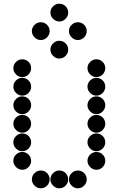

<svg xmlns="http://www.w3.org/2000/svg" viewBox="-20 -1018 640 1036"><path d="M52 -650Q52 -631 66.5 -616.5Q81 -602 100 -602Q120 -602 134 -616.5Q148 -631 148 -650Q148 -670 134 -684Q120 -698 100 -698Q81 -698 66.5 -684Q52 -670 52 -650ZM452 -650Q452 -631 466.5 -616.5Q481 -602 500 -602Q520 -602 534 -616.5Q548 -631 548 -650Q548 -670 534 -684Q520 -698 500 -698Q481 -698 466.5 -684Q452 -670 452 -650ZM52 -550Q52 -531 66.5 -516.5Q81 -502 100 -502Q120 -502 134 -516.5Q148 -531 148 -550Q148 -570 134 -584Q120 -598 100 -598Q81 -598 66.5 -584Q52 -570 52 -550ZM452 -550Q452 -531 466.5 -516.5Q481 -502 500 -502Q520 -502 534 -516.5Q548 -531 548 -550Q548 -570 534 -584Q520 -598 500 -598Q481 -598 466.5 -584Q452 -570 452 -550ZM52 -450Q52 -431 66.5 -416.5Q81 -402 100 -402Q120 -402 134 -416.5Q148 -431 148 -450Q148 -470 134 -484Q120 -498 100 -498Q81 -498 66.5 -484Q52 -470 52 -450ZM452 -450Q452 -431 466.5 -416.5Q481 -402 500 -402Q520 -402 534 -416.5Q548 -431 548 -450Q548 -470 534 -484Q520 -498 500 -498Q481 -498 466.5 -484Q452 -470 452 -450ZM52 -350Q52 -331 66.5 -316.5Q81 -302 100 -302Q120 -302 134 -316.5Q148 -331 148 -350Q148 -370 134 -384Q120 -398 100 -398Q81 -398 66.5 -384Q52 -370 52 -350ZM452 -350Q452 -331 466.5 -316.5Q481 -302 500 -302Q520 -302 534 -316.5Q548 -331 548 -350Q548 -370 534 -384Q520 -398 500 -398Q481 -398 466.5 -384Q452 -370 452 -350ZM52 -250Q52 -231 66.5 -216.5Q81 -202 100 -202Q120 -202 134 -216.5Q148 -231 148 -250Q148 -270 134 -284Q120 -298 100 -298Q81 -298 66.5 -284Q52 -270 52 -250ZM452 -250Q452 -231 466.5 -216.5Q481 -202 500 -202Q520 -202 534 -216.5Q548 -231 548 -250Q548 -270 534 -284Q520 -298 500 -298Q481 -298 466.5 -284Q452 -270 452 -250ZM52 -150Q52 -131 66.5 -116.5Q81 -102 100 -102Q120 -102 134 -116.5Q148 -131 148 -150Q148 -170 134 -184Q120 -198 100 -198Q81 -198 66.5 -184Q52 -170 52 -150ZM452 -150Q452 -131 466.5 -116.5Q481 -102 500 -102Q520 -102 534 -116.5Q548 -131 548 -150Q548 -170 534 -184Q520 -198 500 -198Q481 -198 466.5 -184Q452 -170 452 -150ZM152 -50Q152 -31 166.5 -16.5Q181 -2 200 -2Q220 -2 234 -16.5Q248 -31 248 -50Q248 -70 234 -84Q220 -98 200 -98Q181 -98 166.5 -84Q152 -70 152 -50ZM252 -50Q252 -31 266.5 -16.5Q281 -2 300 -2Q320 -2 334 -16.5Q348 -31 348 -50Q348 -70 334 -84Q320 -98 300 -98Q281 -98 266.5 -84Q252 -70 252 -50ZM352 -50Q352 -31 366.5 -16.5Q381 -2 400 -2Q420 -2 434 -16.5Q448 -31 448 -50Q448 -70 434 -84Q420 -98 400 -98Q381 -98 366.5 -84Q352 -70 352 -50ZM252 -950Q252 -931 266.5 -916.5Q281 -902 300 -902Q320 -902 334 -916.5Q348 -931 348 -950Q348 -970 334 -984Q320 -998 300 -998Q281 -998 266.5 -984Q252 -970 252 -950ZM152 -850Q152 -831 166.5 -816.5Q181 -802 200 -802Q220 -802 234 -816.5Q248 -831 248 -850Q248 -870 234 -884Q220 -898 200 -898Q181 -898 166.5 -884Q152 -870 152 -850ZM352 -850Q352 -831 366.5 -816.5Q381 -802 400 -802Q420 -802 434 -816.5Q448 -831 448 -850Q448 -870 434 -884Q420 -898 400 -898Q381 -898 366.5 -884Q352 -870 352 -850ZM252 -750Q252 -731 266.5 -716.5Q281 -702 300 -702Q320 -702 334 -716.5Q348 -731 348 -750Q348 -770 334 -784Q320 -798 300 -798Q281 -798 266.5 -784Q252 -770 252 -750Z"/></svg>

Font: Matrix Sans Print
Style: Regular
Weight: 400
Designer: Brad Neil
Version: Version 1.100